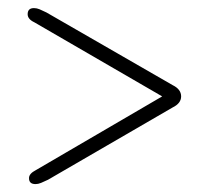

<svg xmlns="http://www.w3.org/2000/svg" viewBox="-20 -586 518 486"><path d="M50 -550Q50 -565.5 66 -565.5Q73 -565.5 80.2 -562.5Q87.5 -559.5 97.5 -554.5L417 -370.5Q438.5 -360 438.5 -342Q438.5 -324.5 417 -314L101.5 -131Q91 -126 83.8 -123Q76.5 -120 70 -120Q53 -120 53.5 -135.5Q53.5 -146.5 71 -155.5L390.5 -342L67 -529.5Q50 -537.5 50 -550Z"/></svg>

Font: Fraunces 72pt S000 SemiBold
Style: Regular
Weight: 600
Version: Version 1.000; ttfautohint (v1.8.3)